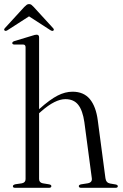

<svg xmlns="http://www.w3.org/2000/svg" viewBox="-25 -896 586 916"><path d="M161.5 -718V-375L162.5 -376Q213.5 -421.5 249.8 -440Q286 -458.5 321 -458.5Q374.5 -458.5 403.8 -423Q433 -387.5 441.5 -321.5L478 -46Q481 -24 500 -20.5L526.5 -16Q537 -14 537 -7.5Q537 0 526 0H362.5Q351 0 351 -8Q351 -14 361.5 -16.5L393.5 -21.5Q416 -25.5 413 -46L377.5 -313Q369.5 -369 348.2 -396Q327 -423 287 -423Q238 -423 172 -365L161.5 -356V-42Q161.5 -25 179 -21.5L209.5 -16.5Q220 -14.5 220 -8Q220 0 208.5 0H47Q36.5 0 36.5 -7.5Q36.5 -14 48.5 -17L79.5 -21.5Q97 -25 97 -41.5V-670.5Q97 -683 86 -683.5H42.5Q33.5 -684.5 33.5 -690.5Q33.5 -696.5 43.5 -700L128 -725.5Q142.5 -730.5 149.5 -730.5Q161.5 -730.5 161.5 -718ZM229.5 -750Q224.5 -746.5 215.5 -752L113.5 -818L11 -752Q2.5 -746.5 -2.5 -750Q-8.5 -754.5 -1.5 -762L90.5 -862.5Q97 -869 102 -872.8Q107 -876.5 113.5 -876.5Q120.5 -876.5 125.2 -872.8Q130 -869 136 -862.5L228 -762Q235 -754.5 229.5 -750Z"/></svg>

Font: Fraunces 72pt Light
Style: Regular
Weight: 300
Version: Version 1.000;[0bf87f6ff]